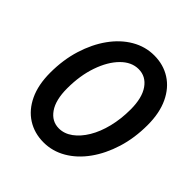

<svg xmlns="http://www.w3.org/2000/svg" viewBox="-196 -846 991 991"><g transform="rotate(45 300.0 -350.0)"><path d="M277 11Q210 11 158 -22Q106 -55 76.5 -117.5Q47 -180 47 -268Q47 -362 72 -442.5Q97 -523 140.5 -583.5Q184 -644 241.5 -677.5Q299 -711 364 -711Q431 -711 483 -678Q535 -645 564.5 -582.5Q594 -520 594 -432Q594 -338 569 -257.5Q544 -177 500.5 -116.5Q457 -56 399.5 -22.5Q342 11 277 11ZM282 -96Q321 -96 356 -121.5Q391 -147 418 -192Q445 -237 460 -297.5Q475 -358 475 -427Q475 -512 442.5 -558Q410 -604 357 -604Q305 -604 261.5 -560Q218 -516 192 -441Q166 -366 166 -273Q166 -188 198 -142Q230 -96 282 -96Z"/></g></svg>

Font: Red Hat Mono Medium
Style: Italic
Weight: 500
Italic angle: -12°
Monospace: yes
Designer: Pentagram, MCKL
Foundry: Pentagram, MCKL
Version: Version 1.023; ttfautohint (v1.8.3)